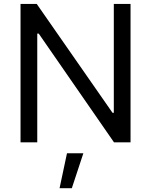

<svg xmlns="http://www.w3.org/2000/svg" viewBox="-20 -748 794 1009"><path d="M666 -727.5V0H579.1L183.6 -571.3H175.8V0H87.9V-727.5H172.9L571.3 -155.3H578.1V-727.5ZM293 241.2 332 57.6H418L357.4 241.2Z"/></svg>

Font: GitLab Sans
Style: Regular
Weight: 400
Designer: Rasmus Andersson
Foundry: Modifications by GitLab B.V., manufactured by rsms
Version: Version 4.000;git-c8fb6b7